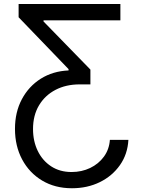

<svg xmlns="http://www.w3.org/2000/svg" viewBox="-20 -748 725 982"><path d="M636.7 -32.7Q632.8 40.5 593.5 96.4Q554.2 152.3 490.5 183.6Q426.8 214.8 348.1 214.8Q261.2 214.8 195.6 175.5Q129.9 136.2 93.3 67.6Q56.6 -1 56.6 -88.9Q56.6 -174.3 91.8 -240.5Q127 -306.6 188.7 -345.5Q250.5 -384.3 330.6 -387.7V-394.5L75.2 -659.7V-727.5H595.7V-644H202.6V-638.2L442.4 -392.1V-316.4H387.2Q317.4 -316.4 263.7 -288.3Q210 -260.3 179.4 -209Q148.9 -157.7 148.9 -87.9Q148.9 -25.9 173.1 23.9Q197.3 73.7 241.7 102.8Q286.1 131.8 346.2 131.8Q397.9 131.8 441.2 111.1Q484.4 90.3 511.5 53.2Q538.6 16.1 542 -32.7Z"/></svg>

Font: Inter-Regular
Style: Regular
Weight: 400
Designer: Rasmus Andersson
Foundry: rsms
Version: Version 4.000;git-a52131595